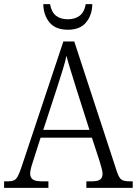

<svg xmlns="http://www.w3.org/2000/svg" viewBox="-21 -916 667 936"><path d="M-1 0V-32H17Q36 -32 47 -37Q58 -42 66 -57Q74 -72 84 -102L288 -714H341L549 -79Q559 -49 571 -40.5Q583 -32 612 -32H626V0H400V-32H425Q456 -32 467.5 -41Q479 -50 479 -69Q479 -80 473.5 -99Q468 -118 464 -132L427 -245H177L143 -139Q138 -125 132 -104Q126 -83 126 -70Q126 -51 138.5 -41.5Q151 -32 184 -32H215V0ZM190 -283H415L351 -484Q337 -529 324 -571Q311 -613 303 -644Q297 -615 284.5 -575Q272 -535 259 -494ZM310 -771Q250 -771 220.5 -806.5Q191 -842 190 -896H223Q230 -856 252.5 -839Q275 -822 310 -822Q344 -822 367 -839Q390 -856 397 -896H429Q428 -842 398.5 -806.5Q369 -771 310 -771Z"/></svg>

Font: Noto Serif SemiCondensed Light
Style: Regular
Weight: 300
Width: 4
Designer: Monotype Design Team
Foundry: Monotype Imaging Inc.
Version: Version 2.013